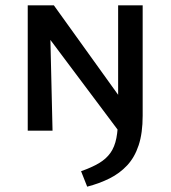

<svg xmlns="http://www.w3.org/2000/svg" viewBox="-20 -490 640 720"><path d="M307 210 284 152Q324 138 351 122Q378 106 394 83.5Q410 61 416.5 27.5Q423 -6 423 -56V-470H515V-56Q515 9 500 54.5Q485 100 457 130Q429 160 391 179Q353 198 307 210ZM84 0V-470H166L177 0ZM424 0 122 -403V-470H182L465 -76L470 0Z"/></svg>

Font: Ysabeau SC SemiBold
Style: Regular
Weight: 600
Designer: Christian Thalmann (Catharsis Fonts)
Version: Version 2.001;gftools[0.9.30]; featfreeze: smcp